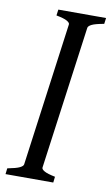

<svg xmlns="http://www.w3.org/2000/svg" viewBox="-99 -772 474 816"><g transform="rotate(10 138.0 -364.0)"><path d="M219.7 -672.9 135.3 -54.7Q134.3 -47.4 147.5 -39.8Q160.6 -32.2 194.3 -25.4L191.4 0H-14.6L-11.7 -25.4Q26.4 -32.7 40.8 -39.8Q55.2 -46.9 56.2 -54.7L140.1 -672.9Q141.6 -679.7 128.7 -687.5Q115.7 -695.3 81.5 -701.7L85 -727.5H291L287.6 -701.7Q249 -694.8 235.1 -687.7Q221.2 -680.7 219.7 -672.9Z"/></g></svg>

Font: Gentium Book Plus
Style: Italic
Weight: 400
Italic angle: -8°
Designer: Victor Gaultney, Annie Olsen, Iska Routamaa, Becca Hirsbrunner
Foundry: SIL International
Version: Version 6.101